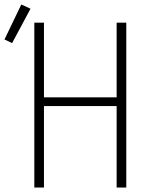

<svg xmlns="http://www.w3.org/2000/svg" viewBox="-58 -836 678 856"><path d="M95 0V-735H138V-402H462V-735H505V0H462V-363H138V0ZM-4 -644 -38 -660 37 -816 78 -797Z"/></svg>

Font: Iosevka SS04 XLt Ex
Style: Regular
Weight: 200
Width: 7
Monospace: yes
Designer: Belleve Invis
Foundry: Belleve Invis
Version: Version 19.0.0; ttfautohint (v1.8.4)